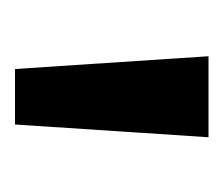

<svg xmlns="http://www.w3.org/2000/svg" viewBox="-41 -957 298 256"><g transform="rotate(90 108.0 -829.0)"><path d="M72 -700 55 -958H163L146 -700Z"/></g></svg>

Font: Noto Sans Khmer UI ExtraCondensed Medium
Style: Regular
Weight: 500
Width: 2
Designer: Danh Hong and the Monotype Design Team
Foundry: Monotype Imaging Inc.
Version: Version 2.002; ttfautohint (v1.8.4.7-5d5b)